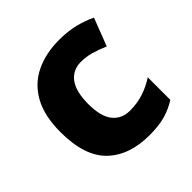

<svg xmlns="http://www.w3.org/2000/svg" viewBox="-152 -690 831 831"><g transform="rotate(-45 263.0 -274.5)"><path d="M308 10Q184 10 114 -57.5Q44 -125 44 -272Q44 -372 79.5 -435.5Q115 -499 178 -529Q241 -559 322 -559Q376 -559 419.5 -548Q463 -537 497 -520L448 -393Q413 -408 383 -416.5Q353 -425 322 -425Q271 -425 243 -387Q215 -349 215 -273Q215 -196 244 -160.5Q273 -125 323 -125Q367 -125 405.5 -137.5Q444 -150 479 -173V-35Q445 -13 405 -1.5Q365 10 308 10Z"/></g></svg>

Font: Noto Sans ExtraBold
Style: Regular
Weight: 800
Designer: Monotype Design Team
Foundry: Monotype Imaging Inc.
Version: Version 2.007